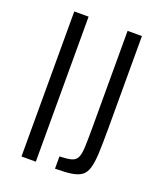

<svg xmlns="http://www.w3.org/2000/svg" viewBox="-129 -772 723 856"><g transform="rotate(20 232.0 -344.0)"><path d="M75 0V-688H143V0ZM234 0V-58Q269 -59 288.5 -64Q308 -69 316.5 -85Q325 -101 326.5 -136Q328 -171 328 -233V-688H396V-248Q396 -178 394 -133Q392 -88 384 -61Q376 -34 358.5 -21.5Q341 -9 311 -4.5Q281 0 234 0Z"/></g></svg>

Font: Saira Condensed
Style: Regular
Weight: 400
Width: 3
Designer: Hector Gatti with collaboration of the Omnibus-Type team
Foundry: Omnibus-Type
Version: Version 1.101